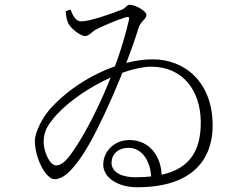

<svg xmlns="http://www.w3.org/2000/svg" viewBox="-20 -770 1040 809"><path d="M558 19C801 19 876 -108 876 -241C876 -423 760 -520 623 -520C481 -520 302 -434 193 -313C162 -279 127 -215 127 -177C127 -100 175 -15 209 -15C244 -15 279 -44 328 -117C402 -228 518 -501 563 -650C573 -683 597 -688 597 -707C597 -724 550 -750 525 -750C515 -750 510 -735 492 -729C446 -711 359 -680 322 -680C297 -680 286 -708 277 -730L257 -723C258 -705 260 -687 268 -671C279 -649 320 -618 338 -618C356 -618 366 -637 389 -648C418 -662 462 -682 509 -697C523 -701 526 -699 523 -685C475 -474 365 -245 291 -138C257 -86 235 -73 217 -73C190 -73 169 -124 165 -157C162 -184 166 -213 182 -239C260 -365 494 -489 617 -489C751 -489 824 -388 826 -259C828 -104 752 -23 550 -23C497 -23 450 -42 450 -84C450 -118 475 -147 522 -147C584 -147 617 -81 617 -18L661 -30C660 -109 611 -180 526 -180C460 -180 415 -131 415 -76C415 -24 473 19 558 19Z"/></svg>

Font: Source Han Serif CN VF
Style: Regular
Weight: 250
Designer: Ryoko NISHIZUKA 西塚涼子 (kana & ideographs); Frank Grießhammer (Latin, Greek & Cyrillic); Wenlong ZHANG 张文龙 (bopomofo); San
Foundry: Adobe
Version: Version 2.002;hotconv 1.1.0;makeotfexe 2.6.0